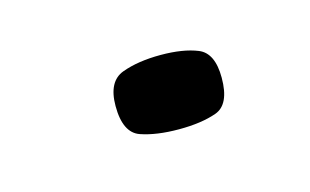

<svg xmlns="http://www.w3.org/2000/svg" viewBox="-30 -119 279 173"><g transform="rotate(-15 110.0 -32.5)"><path d="M73 -33Q73 -56 88 -61.5Q103 -67 124 -67Q145 -67 158.5 -61.5Q172 -56 172 -33Q172 -8 158 -3Q144 2 123 2Q102 2 87.5 -3Q73 -8 73 -33Z"/></g></svg>

Font: Genos Medium
Style: Regular
Weight: 500
Designer: Robert E. Leuschke
Foundry: Robert E. Leuschke
Version: Version 1.010; ttfautohint (v1.8.3)